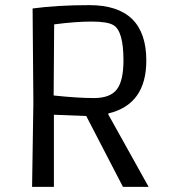

<svg xmlns="http://www.w3.org/2000/svg" viewBox="-20 -728 675 748"><path d="M190 0H105L110 -329L107 -695Q204 -708 328 -708Q550 -708 550 -492Q550 -321 402 -286V-282L559 0H459L316 -276L190 -281ZM189 -356Q283 -346 346 -346Q409 -346 435 -379.5Q461 -413 461 -493Q461 -607 422 -630Q399 -644 336.5 -644Q274 -644 191 -633Z"/></svg>

Font: Ruda
Style: Regular
Weight: 400
Designer: Mariela Monsalve, Angelina Sanchez
Foundry: Mariela Monsalve, Angelina Sanchez
Version: Version 1.002